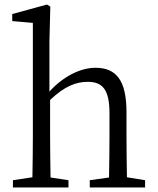

<svg xmlns="http://www.w3.org/2000/svg" viewBox="-20 -827 695 847"><path d="M540 -45C539 -100 538 -176 538 -228V-332C538 -474 492 -528 401 -528C332 -528 256 -487 198 -423V-644L202 -798L187 -807L34 -765V-734L125 -726V-228C125 -177 124 -100 123 -45L37 -32V0H282V-32L203 -44C202 -100 201 -177 201 -228V-386C266 -448 317 -466 367 -466C432 -466 463 -432 463 -328V-228C463 -176 462 -100 461 -44L376 -32V0H620V-32Z"/></svg>

Font: Source Han Serif K
Style: Regular
Weight: 400
Designer: Ryoko NISHIZUKA 西塚涼子 (kana & ideographs); Frank Grießhammer (Latin, Greek & Cyrillic); Wenlong ZHANG 张文龙 (bopomofo); San
Foundry: Adobe Systems Incorporated
Version: Version 1.001;PS 1.001;hotconv 16.6.54;makeotf.lib2.5.65590